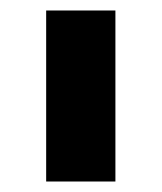

<svg xmlns="http://www.w3.org/2000/svg" viewBox="-20 -760 308 366"><path d="M68 -414V-740H200V-414Z"/></svg>

Font: IBM Plex Sans Arabic
Style: Bold
Weight: 700
Designer: Mike Abbink, Paul van der Laan, Pieter van Rosmalen, Wael Morcos, Khajak Apelian
Foundry: Bold Monday
Version: Version 1.2